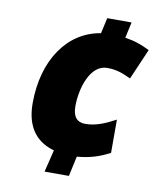

<svg xmlns="http://www.w3.org/2000/svg" viewBox="-82 -792 746 870"><g transform="rotate(10 290.5 -357.0)"><path d="M182 10H294L314 -82C374 -87 419 -102 464 -126V-279C416 -253 373 -235 326 -235C289 -235 268 -256 268 -306C268 -390 303 -502 380 -502C419 -502 448 -493 490 -473L551 -614C515 -632 483 -644 437 -651L453 -724H341L325 -652C173 -628 75 -484 75 -286C75 -168 132 -113 207 -92Z"/></g></svg>

Font: Noto Sans UI Black
Style: Italic
Weight: 900
Italic angle: -372°
Designer: Monotype Design Team
Foundry: Monotype Imaging Inc.
Version: Version 1.901